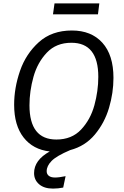

<svg xmlns="http://www.w3.org/2000/svg" viewBox="-20 -879 727 1127"><path d="M555 -795H291L300 -859H563ZM254 126Q254 143 266.5 153Q279 163 303 163Q327 163 365 155L351 222Q321 228 291 228Q239 228 209.5 202.5Q180 177 180 137Q180 61 272 10Q174 -1 118.5 -72Q63 -143 63 -264Q63 -363 97.5 -463Q132 -563 208 -631.5Q284 -700 402 -700Q516 -700 581 -628Q646 -556 646 -422Q646 -334 620 -246Q594 -158 537 -89.5Q480 -21 392 2Q312 36 283 65.5Q254 95 254 126ZM311 -60Q401 -60 456 -118.5Q511 -177 534 -261Q557 -345 557 -428Q557 -628 399 -628Q310 -628 255 -570Q200 -512 176.5 -428Q153 -344 153 -261Q153 -60 311 -60Z"/></svg>

Font: Fira Sans Book
Style: Italic
Weight: 350
Italic angle: -8°
Designer: bBox Type GmbH & Carrois Corporate GbR & Edenspiekermann AG
Foundry: bBox Type GmbH & Carrois Corporate GbR & Edenspiekermann AG
Version: Version 4.301